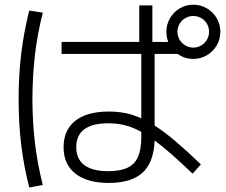

<svg xmlns="http://www.w3.org/2000/svg" viewBox="-20 -782 978 830"><path d="M254.9 -145.5Q254.9 -220.2 305.7 -260Q356.4 -299.8 450.2 -299.8Q488.8 -299.8 522.7 -293Q556.6 -286.1 590.8 -270.5V-548.8H246.1V-600.6H582V-758.8H638.7V-600.6H707.5Q699.2 -621.6 699.2 -644.5Q699.2 -676.3 714.8 -703.1Q730.5 -730 757.1 -745.8Q783.7 -761.7 815.4 -761.7Q847.7 -761.7 874.5 -745.8Q901.4 -730 917 -703.1Q932.6 -676.3 932.6 -644.5Q932.6 -612.8 917 -585.9Q901.4 -559.1 874.5 -543.2Q847.7 -527.3 815.4 -527.3Q777.8 -527.3 748.5 -548.8H648.4V-239.3Q689.5 -212.9 737.8 -172.1Q786.1 -131.3 848.6 -71.3L812.5 -31.2Q707.5 -131.8 648.4 -174.8Q645 -80.6 596.7 -35.9Q548.3 8.8 450.2 8.8Q356.9 8.8 305.9 -31.5Q254.9 -71.8 254.9 -145.5ZM883.8 -644.5Q883.8 -663.1 874.8 -679Q865.7 -694.8 849.9 -703.9Q834 -712.9 815.4 -712.9Q797.4 -712.9 781.5 -703.9Q765.6 -694.8 756.3 -679Q747.1 -663.1 747.1 -644.5Q747.1 -626.5 756.3 -610.6Q765.6 -594.7 781.5 -585.4Q797.4 -576.2 815.4 -576.2Q834 -576.2 849.9 -585.4Q865.7 -594.7 874.8 -610.6Q883.8 -626.5 883.8 -644.5ZM60.5 -353.5Q60.5 -457 71.5 -548.6Q82.5 -640.1 106.4 -736.3L165 -727.5Q141.6 -634.8 131.1 -544.9Q120.6 -455.1 120.1 -353.5Q120.6 -251 131.3 -161.6Q142.1 -72.3 165 17.6L106.4 28.3Q82.5 -65.4 71.5 -157.2Q60.5 -249 60.5 -353.5ZM447.3 -42Q500 -42 531.2 -56.9Q562.5 -71.8 576.7 -104.2Q590.8 -136.7 590.8 -190.4V-211.9Q554.7 -231.9 520.3 -240.5Q485.8 -249 447.3 -249Q378.9 -249 344.2 -222.9Q309.6 -196.8 309.6 -145.5Q309.6 -94.7 344.5 -68.4Q379.4 -42 447.3 -42Z"/></svg>

Font: Pretendard JP Light
Style: Regular
Weight: 300
Designer: Base glyphs from Inter by Rasmus Andersson; Hangeul glyphs from Noto Sans CJK(Source Han Sans) by Jang Soo-young and Kan
Foundry: Kil Hyung-jin
Version: Version 1.309